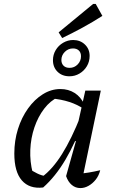

<svg xmlns="http://www.w3.org/2000/svg" viewBox="-20 -952 580 979"><path d="M200 4Q130 12 91.5 -32Q53 -76 53 -169Q53 -235 71.5 -294Q90 -353 123 -399Q156 -445 198.5 -471.5Q241 -498 288 -498Q329 -498 360.5 -478Q392 -458 409 -421L408 -396Q343 -441 242 -450L277 -457Q237 -439 205.5 -398Q174 -357 155.5 -302.5Q137 -248 134.5 -188Q132 -128 147 -70L127 -92Q149 -78 170 -67.5Q191 -57 216 -53L193 -49Q247 -88 296 -166Q345 -244 392 -363L410 -347Q364 -223 313.5 -137.5Q263 -52 200 4ZM397 -26 380 -66Q407 -68 434 -72.5Q461 -77 491 -84Q484 -56 468 -36Q452 -16 431.5 -4.5Q411 7 390 7Q365 7 346 -9Q327 -25 317 -54L367 -232L358 -235L415 -490H494ZM334 -563Q297 -563 273.5 -586Q250 -609 250 -645Q250 -673 264 -696.5Q278 -720 302 -734Q326 -748 353 -748Q389 -748 413 -725Q437 -702 437 -667Q437 -638 423 -614.5Q409 -591 385.5 -577Q362 -563 334 -563ZM335 -606Q359 -606 376 -623.5Q393 -641 393 -665Q393 -684 382 -694.5Q371 -705 352 -705Q328 -705 310.5 -687.5Q293 -670 293 -646Q293 -628 304 -617Q315 -606 335 -606ZM297 -758 279 -787 455 -932H468L502 -871Q452 -839 401.5 -811.5Q351 -784 297 -758Z"/></svg>

Font: Piazzolla Thin Medium
Style: Italic
Weight: 500
Italic angle: -11.3°
Version: Version 2.005